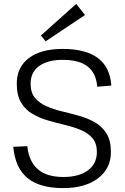

<svg xmlns="http://www.w3.org/2000/svg" viewBox="-20 -958 640 985"><path d="M304 7Q183 7 120.5 -45Q58 -97 48 -205L120 -208Q129 -128 175 -89Q221 -50 305 -50Q385 -50 431 -84Q477 -118 477 -178Q477 -222 455 -248.5Q433 -275 396 -290.5Q359 -306 315.5 -316.5Q272 -327 228 -339.5Q184 -352 147 -373.5Q110 -395 88 -432Q66 -469 66 -529Q66 -613 128 -660Q190 -707 302 -707Q420 -707 482.5 -660Q545 -613 551 -519L479 -513Q473 -583 429.5 -617Q386 -651 302 -651Q224 -651 180.5 -619Q137 -587 137 -529Q137 -483 159.5 -456Q182 -429 218.5 -413Q255 -397 299 -386.5Q343 -376 387 -363.5Q431 -351 467.5 -330Q504 -309 526.5 -273Q549 -237 549 -178Q549 -93 482.5 -43Q416 7 304 7ZM416 -881 214 -746 190 -776 371 -938Z"/></svg>

Font: Pathway Extreme 28pt Light
Style: Regular
Weight: 300
Designer: Eduardo Rodriguez Tunni
Foundry: Eduardo Rodriguez Tunni
Version: Version 1.001;gftools[0.9.26]